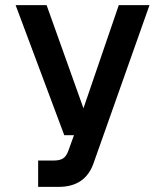

<svg xmlns="http://www.w3.org/2000/svg" viewBox="-20 -730 640 750"><path d="M129 0V-103H191Q213 -103 226 -111Q239 -119 247 -141L269 -202H231L41 -710H162L306 -307L444 -710H564L346 -94Q314 0 209 0Z"/></svg>

Font: Geist Mono SemiBold
Style: Regular
Weight: 600
Monospace: yes
Designer: Basement.studio, Andrés Briganti, Mateo Zaragoza
Foundry: Basement.studio, Vercel, Andrés Briganti, Guido Ferreyra, Mateo Zaragoza
Version: Version 1.500; ttfautohint (v1.8.4.7-5d5b)